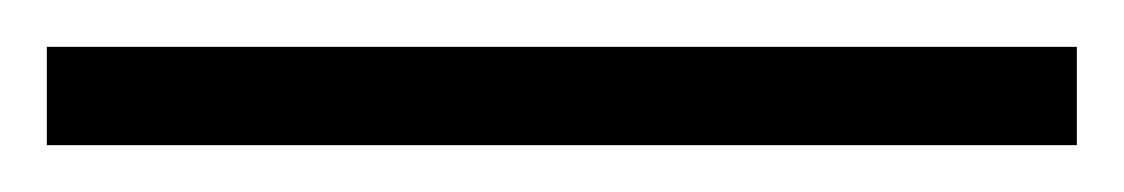

<svg xmlns="http://www.w3.org/2000/svg" viewBox="-20 -20 480 82"><path d="M439.9 0V42H0V0Z"/></svg>

Font: Inter ExtraLight
Style: Regular
Weight: 250
Designer: Rasmus Andersson
Foundry: rsms
Version: Version 4.001;git-66647c0bb